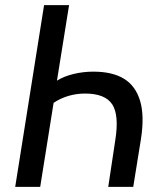

<svg xmlns="http://www.w3.org/2000/svg" viewBox="-20 -725 627 745"><path d="M39 0 151 -705H248L201 -412Q228 -429 265.5 -438Q303 -447 342 -447Q416 -447 461 -419.5Q506 -392 523.5 -334Q541 -276 527 -186L497 0H400L427 -179Q443 -278 415.5 -320Q388 -362 310 -362Q277 -362 246 -353Q215 -344 188 -326L136 0Z"/></svg>

Font: Nunito Sans 10pt Condensed SemiBold
Style: Italic
Weight: 600
Width: 3
Italic angle: -9°
Designer: Vernon Adams
Foundry: Vernon Adams
Version: Version 3.101;gftools[0.9.27]